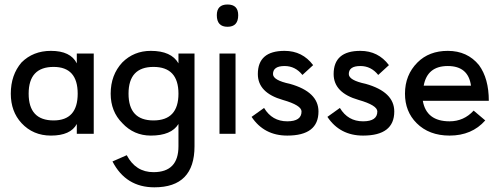

<svg xmlns="http://www.w3.org/2000/svg" viewBox="-20 -590 2185 841"><path d="M74.2 -50.8Q27.3 -101.6 27.3 -179.7Q27.3 -261.7 74.2 -316.4Q125 -367.2 203.1 -367.2Q289.1 -367.2 316.4 -312.5V-355.5H390.6V-3.9H316.4V-46.9Q289.1 3.9 203.1 3.9Q125 3.9 74.2 -50.8ZM320.3 -179.7Q320.3 -296.9 214.8 -296.9Q105.5 -296.9 105.5 -179.7Q105.5 -62.5 214.8 -62.5Q320.3 -62.5 320.3 -179.7Z M472.7 117.2 535.2 89.8Q574.2 164.1 652.3 164.1Q761.7 164.1 761.7 50.8V-46.9Q730.5 3.9 640.6 3.9Q566.4 3.9 515.6 -50.8Q464.8 -101.6 464.8 -179.7Q464.8 -261.7 515.6 -316.4Q566.4 -367.2 640.6 -367.2Q730.5 -367.2 761.7 -312.5V-355.5H832V50.8Q832 230.5 656.2 230.5Q531.2 230.5 472.7 117.2ZM761.7 -179.7Q761.7 -296.9 652.3 -296.9Q543 -296.9 543 -179.7Q543 -62.5 652.3 -62.5Q761.7 -62.5 761.7 -179.7Z M929.7 -523.4Q929.7 -570.3 976.6 -570.3Q1023.4 -570.3 1023.4 -523.4Q1023.4 -472.7 976.6 -472.7Q929.7 -472.7 929.7 -523.4ZM941.4 -355.5H1011.7V-3.9H941.4Z M1082 -78.1 1136.7 -117.2Q1171.9 -58.6 1238.3 -58.6Q1300.8 -58.6 1300.8 -101.6Q1300.8 -128.9 1218.8 -152.3Q1109.4 -183.6 1109.4 -265.6Q1109.4 -367.2 1226.6 -367.2Q1304.7 -367.2 1351.6 -304.7L1304.7 -261.7Q1273.4 -300.8 1226.6 -300.8Q1175.8 -300.8 1175.8 -265.6Q1175.8 -238.3 1250 -222.7Q1375 -187.5 1375 -101.6Q1375 3.9 1238.3 3.9Q1136.7 3.9 1082 -78.1Z M1414.1 -78.1 1468.8 -117.2Q1503.9 -58.6 1570.3 -58.6Q1632.8 -58.6 1632.8 -101.6Q1632.8 -128.9 1550.8 -152.3Q1441.4 -183.6 1441.4 -265.6Q1441.4 -367.2 1558.6 -367.2Q1636.7 -367.2 1683.6 -304.7L1636.7 -261.7Q1605.5 -300.8 1558.6 -300.8Q1507.8 -300.8 1507.8 -265.6Q1507.8 -238.3 1582 -222.7Q1707 -187.5 1707 -101.6Q1707 3.9 1570.3 3.9Q1468.8 3.9 1414.1 -78.1Z M1832 -148.4Q1847.7 -58.6 1949.2 -58.6Q2011.7 -58.6 2054.7 -105.5L2105.5 -62.5Q2046.9 3.9 1949.2 3.9Q1859.4 3.9 1804.7 -50.8Q1753.9 -101.6 1753.9 -179.7Q1753.9 -261.7 1808.6 -316.4Q1859.4 -367.2 1941.4 -367.2Q2027.3 -367.2 2078.1 -304.7Q2121.1 -246.1 2121.1 -148.4ZM2043 -214.8Q2031.2 -300.8 1941.4 -300.8Q1851.6 -300.8 1835.9 -214.8Z"/></svg>

Font: 和音 by 宁静之雨，公众号njzyshare
Style: Regular
Weight: 400
Designer: Steve Matteson
Foundry: Ascender Corporation
Version: Version 6.00;June 8, 2018;FontCreator 11.0.0.2388 32-bit